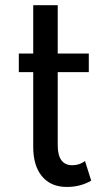

<svg xmlns="http://www.w3.org/2000/svg" viewBox="-20 -724 430 760"><path d="M244.5 16Q299 16 341 -9L316.5 -86.5Q294.5 -70 266.5 -70Q208.5 -70 208.5 -149V-438.5H331.5V-512H208.5V-703.5H111.5V-512H54.5V-438.5H111.5V-143Q111.5 -67.5 146.5 -25.8Q181.5 16 244.5 16Z"/></svg>

Font: Spartan Medium
Style: Regular
Weight: 500
Designer: Matt Bailey, Mirko Velimirovic
Foundry: Matt Bailey
Version: Version 1.003; ttfautohint (v1.8.3)